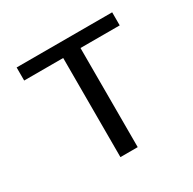

<svg xmlns="http://www.w3.org/2000/svg" viewBox="-122 -645 775 770"><g transform="rotate(-30 265.5 -260.0)"><path d="M487.3 -459H305.7V0H225.6V-459H44.9V-519.5H487.3Z"/></g></svg>

Font: Mgen+ 1c regular
Style: Regular
Weight: 400
Designer: [Source Han Sans]
Ryoko NISHIZUKA  (kana & ideographs); Paul D. Hunt (Latin, Greek & Cyrillic); Wenlong ZHANG  (bopomofo
Version: Version 1.059.20150602